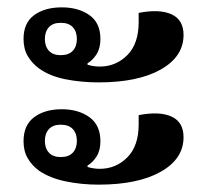

<svg xmlns="http://www.w3.org/2000/svg" viewBox="-20 -524 554 522"><path d="M248 -300Q201 -300 158 -308.5Q115 -317 86 -338Q67 -352 55.5 -371.5Q44 -391 44 -418Q44 -462 73 -483Q102 -504 148 -504Q193 -504 223 -483Q253 -462 253 -418Q253 -393 242.5 -376.5Q232 -360 218 -352V-348Q235 -343 251 -343Q295 -343 326 -374Q357 -405 357 -464V-489Q414 -500 446.5 -485Q479 -470 479 -429Q479 -370 417 -335Q355 -300 248 -300ZM145 -374Q167 -374 178 -386Q189 -398 189 -418Q189 -438 178 -450Q167 -462 145 -462Q124 -462 113 -450Q102 -438 102 -418Q102 -398 113 -386Q124 -374 145 -374ZM248 -22Q201 -22 158 -31Q115 -40 86 -60Q67 -74 55.5 -93.5Q44 -113 44 -140Q44 -184 73 -205.5Q102 -227 148 -227Q193 -227 223 -205.5Q253 -184 253 -140Q253 -115 242.5 -98.5Q232 -82 218 -74V-70Q235 -65 251 -65Q295 -65 326 -96Q357 -127 357 -186V-211Q414 -222 446.5 -207Q479 -192 479 -151Q479 -92 417 -57Q355 -22 248 -22ZM145 -97Q167 -97 178 -109Q189 -121 189 -141Q189 -161 178 -173Q167 -185 145 -185Q124 -185 113 -173Q102 -161 102 -141Q102 -121 113 -109Q124 -97 145 -97Z"/></svg>

Font: Noto Serif Thai
Style: Bold
Weight: 700
Designer: Monotype Design Team
Foundry: Monotype Imaging Inc.
Version: Version 2.002; ttfautohint (v1.8.4.7-5d5b)